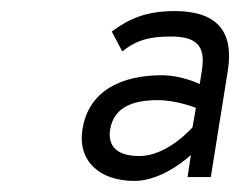

<svg xmlns="http://www.w3.org/2000/svg" viewBox="-20 -799 434 347"><path d="M129 -565C120 -508 160 -472 223 -472C276 -472 325 -519 325 -519L319 -479H361L392 -673C403 -745 369 -779 296 -779C244 -779 213 -765 182 -742L201 -706C227 -727 251 -733 289 -733C334 -733 352 -717 345 -673L341 -647C341 -647 309 -663 272 -663C201 -663 140 -636 129 -565ZM179 -565C186 -607 223 -618 265 -618C300 -618 334 -604 334 -604L328 -569C328 -569 283 -517 232 -517C196 -517 174 -531 179 -565Z"/></svg>

Font: Charger Pro
Style: ExtObl
Weight: 400
Designer: Jasper
Foundry: Cannot Into Space Fonts
Version: Version 1.09